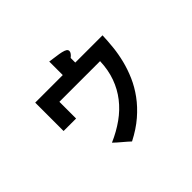

<svg xmlns="http://www.w3.org/2000/svg" viewBox="-163 -979 1325 1325"><g transform="rotate(-45 500.0 -316.0)"><path d="M828 -581Q826 -527 820 -469Q814 -411 799 -351Q784 -291 758 -231.5Q732 -172 691 -116Q650 -60 592 -10Q534 40 454 81Q445 72 431.5 60.5Q418 49 404 37Q390 25 376 13Q362 1 350 -11Q426 -44 487.5 -88Q549 -132 593 -188.5Q637 -245 662 -314Q687 -383 690 -467H293V-304H171V-581H440V-713Q472 -708 499.5 -704.5Q527 -701 547 -696.5Q567 -692 578.5 -685Q590 -678 590 -666Q590 -656 582 -645.5Q574 -635 562 -626V-581Z"/></g></svg>

Font: D2Coding
Style: Bold
Weight: 700
Monospace: yes
Designer: Yong-Rak Park; Jeong-Hwan Yoon; Sang-Min Lee;
Foundry: NHN Corporation
Version: Version 1.3.2; Build 20180524